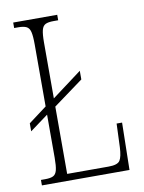

<svg xmlns="http://www.w3.org/2000/svg" viewBox="-82 -772 622 829"><g transform="rotate(-10 229.5 -357.0)"><path d="M34 0V-24H53Q76 -24 88 -30Q100 -36 104.5 -54Q109 -72 109 -108V-297L29 -238V-273L109 -333V-605Q109 -642 104.5 -660Q100 -678 87.5 -684Q75 -690 52 -690H34V-714H227V-690H207Q183 -690 171 -684Q159 -678 154.5 -660Q150 -642 150 -606V-361L281 -459V-421L150 -325V-30H332Q371 -30 381.5 -46Q392 -62 394 -104L398 -207H422L418 0Z"/></g></svg>

Font: Noto Serif ExtraCondensed ExtraLight
Style: Regular
Weight: 200
Width: 2
Designer: Monotype Design Team
Foundry: Monotype Imaging Inc.
Version: Version 2.015